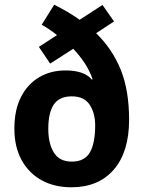

<svg xmlns="http://www.w3.org/2000/svg" viewBox="-20 -785 608 815"><path d="M210 -765Q238 -751 265.5 -735Q293 -719 318 -701L415 -764L464 -694L388 -644Q457 -577 492.5 -489Q528 -401 528 -277Q528 -140 463 -65Q398 10 283 10Q211 10 156.5 -20Q102 -50 71.5 -106Q41 -162 41 -239Q41 -318 69 -373Q97 -428 146 -457Q195 -486 258 -486Q338 -486 370 -447L373 -449Q360 -486 339.5 -517Q319 -548 291 -578L193 -515L145 -586L222 -636Q207 -648 191 -659Q175 -670 157 -680ZM285 -376Q232 -376 208.5 -341.5Q185 -307 185 -238Q185 -176 208.5 -137.5Q232 -99 285 -99Q339 -99 361.5 -138Q384 -177 384 -253Q384 -305 360.5 -340.5Q337 -376 285 -376Z"/></svg>

Font: Noto Sans Gurmukhi UI SemiCondensed
Style: Bold
Weight: 700
Width: 4
Designer: Jelle Bosma - Monotype Design Team
Foundry: Monotype Imaging Inc.
Version: Version 2.004; ttfautohint (v1.8.4.7-5d5b)